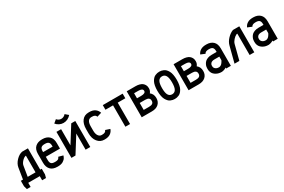

<svg xmlns="http://www.w3.org/2000/svg" viewBox="113 -1902 4727 3195"><g transform="rotate(-30 2476.0 -304.5)"><path d="M156.2 -90.3H306.6V-410.2H298.8Q263.7 -401.4 229 -362.8Q194.3 -324.2 188.5 -288.1ZM99.6 -302.7Q110.4 -369.6 167 -428.7Q223.6 -487.8 285.2 -499.5H289.6H396.5V-90.3H425.8V19L409.7 79.1H335.9V0H114.3V79.1H42.5L24.4 14.2V-90.3H65.4Z M766.6 -318.8V-335.4Q766.6 -381.8 746.6 -402.1Q726.6 -422.4 679.7 -422.4H670.9Q624 -422.4 604 -402.3Q584 -382.3 584 -335.4V-318.8ZM584 -229V-164.6Q584 -117.7 603.8 -97.7Q623.5 -77.6 670.9 -77.6H679.7Q702.6 -77.6 718.8 -82Q734.9 -86.4 743.4 -94.5Q752 -102.5 755.6 -109.4Q759.3 -116.2 762.2 -126L849.1 -102.5Q846.7 -93.3 843.5 -85.2Q840.3 -77.1 832.5 -62Q824.7 -46.9 812.3 -35.4Q799.8 -23.9 782.5 -12.2Q765.1 -0.5 738.5 5.9Q711.9 12.2 679.7 12.2H670.9Q582.5 12.2 538.3 -35.4Q494.1 -83 494.1 -164.6V-335.4Q494.1 -423.3 542 -467.8Q589.8 -512.2 670.9 -512.2H679.7Q760.7 -512.2 808.6 -467.8Q856.4 -423.3 856.4 -335.4V-229Z M1124 -568.4Q1083 -568.4 1045.9 -586.7Q1008.8 -605 982.4 -637.2L1042 -687Q1076.2 -646.5 1124 -646.5Q1174.3 -646.5 1209 -688L1268.6 -637.2Q1241.2 -605 1203.9 -586.7Q1166.5 -568.4 1124 -568.4ZM944.3 0V-499.5H1034.2V-188.5L1229 -499.5H1306.6V0H1216.8V-310.5L1022 0Z M1580.1 -422.4H1571.3Q1484.4 -422.4 1484.4 -291.5V-208.5Q1484.4 -149.4 1508.3 -113.5Q1532.2 -77.6 1571.3 -77.6H1580.1Q1619.1 -77.6 1637 -89.4Q1654.8 -101.1 1661.1 -121.6L1746.6 -93.3Q1731 -45.9 1690.4 -16.8Q1649.9 12.2 1580.1 12.2H1571.3Q1493.7 12.2 1444.1 -49.6Q1394.5 -111.3 1394.5 -208.5V-291.5Q1394.5 -392.6 1440.2 -452.4Q1485.8 -512.2 1571.3 -512.2H1580.1Q1650.9 -512.2 1691.9 -481.7Q1732.9 -451.2 1747.6 -402.8L1661.6 -376.5Q1655.3 -397.9 1637.2 -410.2Q1619.1 -422.4 1580.1 -422.4Z M2216.8 -499.5V-410.6H2070.8V0H1981V-410.6H1835V-499.5Z M2463.9 -313Q2550.8 -313 2550.8 -361.3Q2550.8 -410.2 2463.9 -410.2H2384.8V-313ZM2384.8 -89.8H2489.7Q2576.7 -89.8 2576.7 -154.3V-158.7Q2576.7 -223.1 2489.7 -223.1H2384.8ZM2294.9 0V-499.5H2463.9Q2505.9 -499.5 2538.1 -490.2Q2570.3 -481 2589.4 -466.6Q2608.4 -452.1 2620.4 -432.9Q2632.3 -413.6 2636.5 -396.5Q2640.6 -379.4 2640.6 -361.3V-358.9Q2640.6 -311.5 2610.8 -277.3Q2666.5 -234.9 2666.5 -158.7V-154.3Q2666.5 -85.4 2620.1 -42.7Q2573.7 0 2489.7 0Z M3104 -347.7Q3112.3 -304.7 3112.3 -250.5Q3112.3 -196.3 3104 -152.8Q3095.7 -109.4 3080.6 -81.8Q3065.4 -54.2 3047.4 -34.7Q3029.3 -15.1 3007.3 -5.4Q2985.4 4.4 2966.1 8.3Q2946.8 12.2 2926.3 12.2Q2905.8 12.2 2886.5 8.3Q2867.2 4.4 2845.2 -5.4Q2823.2 -15.1 2805.2 -34.7Q2787.1 -54.2 2772 -81.8Q2756.8 -109.4 2748.5 -152.8Q2740.2 -196.3 2740.2 -250.5Q2740.2 -304.7 2748.5 -347.7Q2756.8 -390.6 2772 -418.2Q2787.1 -445.8 2805.2 -465.1Q2823.2 -484.4 2845.2 -494.1Q2867.2 -503.9 2886.5 -507.8Q2905.8 -511.7 2926.3 -511.7Q2946.8 -511.7 2966.1 -507.8Q2985.4 -503.9 3007.3 -494.1Q3029.3 -484.4 3047.4 -465.1Q3065.4 -445.8 3080.6 -418.2Q3095.7 -390.6 3104 -347.7ZM2830.1 -250.5Q2830.1 -158.7 2854.2 -118.2Q2878.4 -77.6 2926.3 -77.6Q2974.1 -77.6 2998.3 -118.2Q3022.5 -158.7 3022.5 -250.5Q3022.5 -341.3 2998.3 -381.6Q2974.1 -421.9 2926.3 -421.9Q2878.4 -421.9 2854.2 -381.6Q2830.1 -341.3 2830.1 -250.5Z M3364.3 -313Q3451.2 -313 3451.2 -361.3Q3451.2 -410.2 3364.3 -410.2H3285.2V-313ZM3285.2 -89.8H3390.1Q3477.1 -89.8 3477.1 -154.3V-158.7Q3477.1 -223.1 3390.1 -223.1H3285.2ZM3195.3 0V-499.5H3364.3Q3406.2 -499.5 3438.5 -490.2Q3470.7 -481 3489.7 -466.6Q3508.8 -452.1 3520.8 -432.9Q3532.7 -413.6 3536.9 -396.5Q3541 -379.4 3541 -361.3V-358.9Q3541 -311.5 3511.2 -277.3Q3566.9 -234.9 3566.9 -158.7V-154.3Q3566.9 -85.4 3520.5 -42.7Q3474.1 0 3390.1 0Z M3831.1 -77.6Q3847.2 -79.6 3862.1 -88.6Q3877 -97.7 3886.5 -109.6Q3896 -121.6 3903.6 -133.3Q3911.1 -145 3914.6 -152.8L3918 -160.6V-229H3822.3Q3799.8 -229 3783 -223.1Q3766.1 -217.3 3757.3 -209.5Q3748.5 -201.7 3743.2 -191.9Q3737.8 -182.1 3736.6 -175.8Q3735.4 -169.4 3735.4 -164.6V-142.1Q3738.3 -114.7 3762.2 -96.2Q3786.1 -77.6 3822.3 -77.6ZM3645.5 -164.6Q3645.5 -179.2 3649.4 -196.8Q3653.3 -214.4 3665 -236.8Q3676.8 -259.3 3695.3 -276.9Q3713.9 -294.4 3746.8 -306.6Q3779.8 -318.8 3822.3 -318.8H3918V-335.4Q3918 -382.3 3897.9 -402.3Q3877.9 -422.4 3831.1 -422.4H3822.3Q3759.3 -422.4 3743.2 -384.3L3660.2 -418.5Q3678.2 -461.9 3718.8 -487.1Q3759.3 -512.2 3822.3 -512.2H3831.1Q3912.1 -512.2 3960 -467.8Q4007.8 -423.3 4007.8 -335.4V0H3918V-18.6Q3879.4 6.8 3831.1 12.2H3822.3Q3796.9 12.2 3772 6.3Q3747.1 0.5 3724.1 -12.2Q3701.2 -24.9 3683.6 -42.7Q3666 -60.5 3655.8 -86.2Q3645.5 -111.8 3645.5 -142.1Z M4157.2 -305.7Q4172.9 -367.2 4223.6 -421.1Q4274.4 -475.1 4329.1 -496.6L4337.4 -499.5H4458V0H4368.2V-409.7H4355Q4317.4 -392.6 4285.2 -355.7Q4252.9 -318.8 4244.1 -284.2L4170.9 0H4078.1Z M4731.4 -77.6Q4747.6 -79.6 4762.5 -88.6Q4777.3 -97.7 4786.9 -109.6Q4796.4 -121.6 4804 -133.3Q4811.5 -145 4814.9 -152.8L4818.4 -160.6V-229H4722.7Q4700.2 -229 4683.3 -223.1Q4666.5 -217.3 4657.7 -209.5Q4648.9 -201.7 4643.6 -191.9Q4638.2 -182.1 4637 -175.8Q4635.7 -169.4 4635.7 -164.6V-142.1Q4638.7 -114.7 4662.6 -96.2Q4686.5 -77.6 4722.7 -77.6ZM4545.9 -164.6Q4545.9 -179.2 4549.8 -196.8Q4553.7 -214.4 4565.4 -236.8Q4577.1 -259.3 4595.7 -276.9Q4614.3 -294.4 4647.2 -306.6Q4680.2 -318.8 4722.7 -318.8H4818.4V-335.4Q4818.4 -382.3 4798.3 -402.3Q4778.3 -422.4 4731.4 -422.4H4722.7Q4659.7 -422.4 4643.6 -384.3L4560.5 -418.5Q4578.6 -461.9 4619.1 -487.1Q4659.7 -512.2 4722.7 -512.2H4731.4Q4812.5 -512.2 4860.4 -467.8Q4908.2 -423.3 4908.2 -335.4V0H4818.4V-18.6Q4779.8 6.8 4731.4 12.2H4722.7Q4697.3 12.2 4672.4 6.3Q4647.5 0.5 4624.5 -12.2Q4601.6 -24.9 4584 -42.7Q4566.4 -60.5 4556.2 -86.2Q4545.9 -111.8 4545.9 -142.1Z"/></g></svg>

Font: Anka/Coder Narrow
Style: Bold
Weight: 700
Width: 3
Monospace: yes
Version: Version 001.100